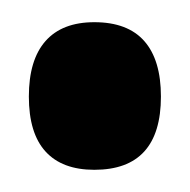

<svg xmlns="http://www.w3.org/2000/svg" viewBox="-20 -141 171 173"><path d="M65 12Q36 12 21 -4.5Q6 -21 6 -54Q6 -87 21 -104Q36 -121 65 -121Q95 -121 110 -104Q125 -87 125 -54Q125 12 65 12Z"/></svg>

Font: Bricolage Grotesque Condensed Medium
Style: Regular
Weight: 500
Width: 3
Designer: Mathieu Triay
Foundry: Atelier Triay
Version: Version 1.000;gftools[0.9.30]